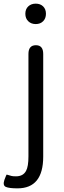

<svg xmlns="http://www.w3.org/2000/svg" viewBox="-61 -788 351 1053"><path d="M35 245Q-11 245 -29 237Q-47 229 -37 199Q-26 169 -24 169.5Q-22 170 2 177Q9 179 27 179Q66 179 82 149Q95 125 95 70V-492Q95 -540 136 -540Q176 -540 176 -492V71Q176 245 35 245ZM135 -656Q110 -656 94 -671.5Q78 -687 78 -712.5Q78 -738 94 -753Q110 -768 135 -768Q160 -768 175.5 -753Q191 -738 191 -712.5Q191 -687 175.5 -671.5Q160 -656 135 -656Z"/></svg>

Font: Resource Han Rounded JP Normal
Style: Regular
Weight: 350
Designer: Cyano Hao (round all glyphs); Ryoko NISHIZUKA 西塚涼子 (kana, bopomofo & ideographs); Paul D. Hunt (Latin, Greek & Cyrillic)
Foundry: Cyano Hao
Version: 0.990